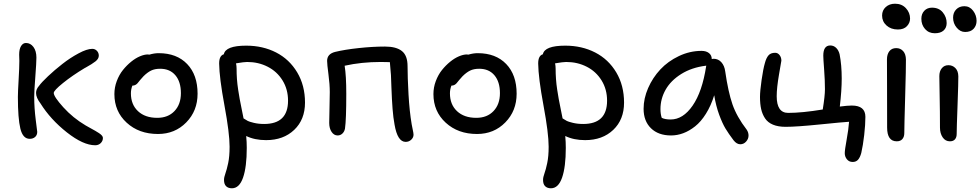

<svg xmlns="http://www.w3.org/2000/svg" viewBox="-20 -741 5218 1022"><path d="M138.2 -2Q101.6 -2 88.4 -56.4Q75.2 -110.8 75.2 -225.1Q75.2 -250 79.1 -316.2Q83 -382.3 83 -417Q83 -422.4 82.5 -433.1Q82 -443.8 82 -450.2Q82 -479.5 92 -495.8Q102.1 -512.2 118.2 -512.2Q142.1 -512.2 158 -491Q173.8 -469.7 173.8 -434.1Q173.8 -408.2 168 -332Q162.1 -255.9 162.1 -225.1Q162.1 -167 170.2 -103.3Q178.2 -39.6 178.2 -39.1Q178.2 -22 167 -12Q155.8 -2 138.2 -2ZM486.8 32.2Q422.9 32.2 335.9 -36.4Q249 -105 195.8 -189.9Q171.9 -221.2 171.9 -246.1Q171.9 -266.6 188 -284.2Q201.2 -302.7 235.6 -335.2Q270 -367.7 311.8 -400.4Q353.5 -433.1 398.2 -457Q442.9 -481 471.2 -481Q485.8 -481 495.8 -470.5Q505.9 -460 505.9 -444.8Q505.9 -428.2 488.3 -414.3Q470.7 -400.4 436 -381.3Q432.6 -379.9 431.2 -378.9Q364.7 -338.9 315.4 -299.1Q266.1 -259.3 266.1 -246.1Q266.1 -226.6 317.1 -169.9Q368.2 -113.3 436 -73.2Q446.3 -67.4 461.7 -58.8Q477.1 -50.3 487.1 -44.7Q497.1 -39.1 507.3 -32.2Q517.6 -25.4 522.7 -19Q527.8 -12.7 527.8 -6.8Q527.8 9.3 516.1 20.8Q504.4 32.2 486.8 32.2Z M820.8 -27.8Q719.7 -27.8 654.3 -87.9Q588.9 -147.9 588.9 -240.2Q588.9 -275.9 601.6 -309.6Q614.3 -343.3 634.3 -368.2Q654.3 -393.1 678 -412.4Q701.7 -431.6 725.1 -441.4Q748.5 -451.2 766.6 -451.2Q772.9 -451.2 774.9 -450.2Q800.8 -458 824.7 -458Q920.9 -458 976.3 -400.1Q1031.7 -342.3 1031.7 -242.2Q1031.7 -150.9 971.4 -89.4Q911.1 -27.8 820.8 -27.8ZM676.8 -244.1Q676.8 -184.6 714.6 -149.2Q752.4 -113.8 816.9 -113.8Q874.5 -113.8 908.7 -149.7Q942.9 -185.5 942.9 -245.1Q942.9 -305.7 913.6 -340.3Q884.3 -375 832.5 -375Q803.7 -375 783.9 -365.2Q764.2 -355.5 743.7 -335Q734.9 -326.2 725.8 -314.9Q716.8 -303.7 712.4 -298.3Q708 -293 700.9 -289.1Q693.8 -285.2 684.6 -285.2Q676.8 -265.6 676.8 -244.1Z M1214.4 261.2Q1194.8 261.2 1183.6 250.2Q1172.4 239.3 1172.4 216.8Q1172.4 202.6 1179.7 182.6Q1187 162.6 1194.6 127Q1202.1 91.3 1202.1 40Q1202.1 -32.2 1174.8 -179.4Q1147.5 -326.7 1146.5 -402.8Q1146.5 -444.8 1171.4 -452.1Q1180.7 -498 1290.5 -498Q1378.9 -498 1449.7 -461.7Q1520.5 -425.3 1562 -355.7Q1603.5 -286.1 1603.5 -194.8Q1603.5 -104.5 1546.1 -49.8Q1488.8 4.9 1396.5 4.9Q1335.4 4.9 1290.5 -17.1Q1293.5 14.6 1293.5 45.9Q1293.5 147.9 1273.7 204.6Q1253.9 261.2 1214.4 261.2ZM1239.3 -376Q1239.3 -348.1 1241.2 -320.6Q1243.2 -293 1247.8 -262.9Q1252.4 -232.9 1255.9 -213.9Q1259.3 -194.8 1266.6 -159.7Q1273.9 -124.5 1276.4 -110.8Q1292 -101.1 1299.1 -97.2Q1306.2 -93.3 1330.8 -87.2Q1355.5 -81.1 1386.2 -81.1Q1513.2 -81.1 1513.2 -205.1Q1513.2 -265.6 1483.9 -313Q1454.6 -360.4 1405 -385.7Q1355.5 -411.1 1295.4 -411.1Q1278.8 -411.1 1236.3 -403.8Q1239.3 -390.6 1239.3 -376Z M2139.2 14.2Q2095.7 14.2 2080.1 -78.1Q2073.2 -114.3 2069.6 -161.6Q2065.9 -209 2063.5 -274.7Q2061 -340.3 2061 -341.8Q2058.6 -377.4 2055.2 -410.2L2006.3 -411.1Q1904.3 -411.1 1814.5 -391.1Q1823.2 -338.4 1823.2 -241.2Q1823.2 -104 1816.4 -57.1Q1813.5 -40.5 1802.7 -30.3Q1792 -20 1777.3 -20Q1757.8 -20 1745.1 -38.8Q1732.4 -57.6 1732.4 -86.9Q1732.4 -107.4 1733.9 -166.3Q1735.4 -225.1 1735.4 -251Q1735.4 -292 1728.3 -345.5Q1721.2 -398.9 1721.2 -417Q1721.2 -454.1 1764.2 -464.8Q1814.9 -477.1 1889.2 -485.1Q1963.4 -493.2 2029.3 -493.2Q2089.4 -493.2 2119.4 -469.2Q2149.4 -445.3 2149.4 -389.2Q2149.4 -329.6 2154.5 -238.8Q2159.7 -147.9 2171.4 -79.1Q2172.4 -71.8 2176.8 -51.8Q2181.2 -31.7 2181.2 -23.9Q2181.2 -8.8 2168.9 2.7Q2156.7 14.2 2139.2 14.2Z M2519 -27.8Q2418 -27.8 2352.5 -87.9Q2287.1 -147.9 2287.1 -240.2Q2287.1 -275.9 2299.8 -309.6Q2312.5 -343.3 2332.5 -368.2Q2352.5 -393.1 2376.2 -412.4Q2399.9 -431.6 2423.3 -441.4Q2446.8 -451.2 2464.8 -451.2Q2471.2 -451.2 2473.1 -450.2Q2499 -458 2522.9 -458Q2619.1 -458 2674.6 -400.1Q2730 -342.3 2730 -242.2Q2730 -150.9 2669.7 -89.4Q2609.4 -27.8 2519 -27.8ZM2375 -244.1Q2375 -184.6 2412.8 -149.2Q2450.7 -113.8 2515.1 -113.8Q2572.8 -113.8 2606.9 -149.7Q2641.1 -185.5 2641.1 -245.1Q2641.1 -305.7 2611.8 -340.3Q2582.5 -375 2530.8 -375Q2502 -375 2482.2 -365.2Q2462.4 -355.5 2441.9 -335Q2433.1 -326.2 2424.1 -314.9Q2415 -303.7 2410.6 -298.3Q2406.2 -293 2399.2 -289.1Q2392.1 -285.2 2382.8 -285.2Q2375 -265.6 2375 -244.1Z M2912.6 261.2Q2893.1 261.2 2881.8 250.2Q2870.6 239.3 2870.6 216.8Q2870.6 202.6 2877.9 182.6Q2885.3 162.6 2892.8 127Q2900.4 91.3 2900.4 40Q2900.4 -32.2 2873 -179.4Q2845.7 -326.7 2844.7 -402.8Q2844.7 -444.8 2869.6 -452.1Q2878.9 -498 2988.8 -498Q3077.1 -498 3147.9 -461.7Q3218.8 -425.3 3260.3 -355.7Q3301.8 -286.1 3301.8 -194.8Q3301.8 -104.5 3244.4 -49.8Q3187 4.9 3094.7 4.9Q3033.7 4.9 2988.8 -17.1Q2991.7 14.6 2991.7 45.9Q2991.7 147.9 2971.9 204.6Q2952.1 261.2 2912.6 261.2ZM2937.5 -376Q2937.5 -348.1 2939.5 -320.6Q2941.4 -293 2946 -262.9Q2950.7 -232.9 2954.1 -213.9Q2957.5 -194.8 2964.8 -159.7Q2972.2 -124.5 2974.6 -110.8Q2990.2 -101.1 2997.3 -97.2Q3004.4 -93.3 3029.1 -87.2Q3053.7 -81.1 3084.5 -81.1Q3211.4 -81.1 3211.4 -205.1Q3211.4 -265.6 3182.1 -313Q3152.8 -360.4 3103.3 -385.7Q3053.7 -411.1 2993.7 -411.1Q2977.1 -411.1 2934.6 -403.8Q2937.5 -390.6 2937.5 -376Z M3551.8 -20Q3484.4 -20 3445.1 -58.3Q3405.8 -96.7 3405.8 -162.1Q3405.8 -216.8 3429.9 -272.2Q3454.1 -327.6 3494.9 -371.3Q3535.6 -415 3593.8 -442.6Q3651.9 -470.2 3714.4 -470.2Q3738.8 -470.2 3753.7 -458.5Q3768.6 -446.8 3768.6 -426.8Q3772.9 -428.2 3778.3 -428.2Q3803.2 -428.2 3819.8 -409.7Q3836.4 -391.1 3840.3 -360.8Q3856 -252 3878.7 -186Q3901.4 -120.1 3954.6 -50.8Q3964.8 -35.6 3964.4 -18.3Q3963.9 -1 3951.2 12.9Q3938.5 26.9 3920.4 26.9Q3901.4 26.9 3884.8 5.9Q3857.9 -29.8 3841.6 -56.9Q3825.2 -84 3808.1 -130.4Q3791 -176.8 3781.7 -233.9Q3764.2 -177.7 3737.5 -135.3Q3710.9 -92.8 3679.9 -68.4Q3648.9 -43.9 3616.9 -32Q3585 -20 3551.8 -20ZM3495.6 -160.2Q3495.6 -133.8 3502.4 -113.8Q3519.5 -105 3549.8 -105Q3615.7 -105 3666.7 -178.7Q3717.8 -252.4 3738.8 -388.2L3739.7 -391.1H3736.3Q3662.1 -381.8 3606.4 -347.2Q3550.8 -312.5 3523.2 -263.9Q3495.6 -215.3 3495.6 -160.2Z M4518.6 121.1Q4499.5 121.1 4488 106.9Q4476.6 92.8 4476.6 74.2Q4476.6 57.1 4486.6 2.4Q4496.6 -52.2 4499.5 -92.8Q4470.2 -91.3 4345 -78.6Q4219.7 -65.9 4162.1 -65.9Q4122.1 -65.9 4094.5 -77.4Q4066.9 -88.9 4052.2 -111.1Q4037.6 -133.3 4031.5 -160.6Q4025.4 -188 4025.4 -225.1Q4025.4 -255.9 4033.9 -315.4Q4042.5 -375 4051.3 -404.8Q4058.6 -432.6 4070.6 -446.3Q4082.5 -460 4106.4 -460Q4120.1 -460 4129.6 -447.8Q4139.2 -435.5 4139.2 -418Q4139.2 -417.5 4126.7 -345.2Q4114.3 -272.9 4114.3 -229Q4114.3 -140.1 4175.3 -140.1Q4250 -140.1 4359.4 -158.2Q4371.1 -230.5 4371.1 -266.1Q4371.1 -313.5 4366.7 -371.6Q4362.3 -429.7 4362.3 -444.8Q4362.3 -499 4399.4 -499Q4417.5 -499 4430.7 -486.3Q4443.8 -473.6 4449.2 -452.1Q4460.4 -394.5 4460.4 -323.2Q4460.4 -259.3 4450.2 -173.8Q4492.2 -179.2 4514.2 -179.2Q4586.4 -179.2 4586.4 -119.1Q4586.4 -78.1 4580.1 -22.5Q4573.7 33.2 4564.5 73.2Q4558.1 96.7 4547.6 108.9Q4537.1 121.1 4518.6 121.1Z M4759.3 -584Q4722.7 -584 4699 -605.2Q4675.3 -626.5 4675.3 -658.2Q4675.3 -686 4694.8 -703.6Q4714.4 -721.2 4744.1 -721.2Q4780.3 -721.2 4802.2 -697.3Q4824.2 -673.3 4824.2 -642.1Q4824.2 -619.6 4807.6 -601.8Q4791 -584 4759.3 -584ZM4753.4 11.2Q4702.1 11.2 4702.1 -62Q4702.1 -174.8 4701.7 -280.5Q4701.2 -386.2 4701.2 -424.8Q4701.2 -451.7 4713.9 -468.3Q4726.6 -484.9 4750.5 -484.9Q4772.9 -484.9 4787.4 -469Q4801.8 -453.1 4802.2 -423.8Q4802.7 -384.8 4798.1 -226.3Q4793.5 -67.9 4793.5 -32.2Q4793.5 -12.7 4783.2 -0.7Q4772.9 11.2 4753.4 11.2Z M5117.2 -570.8Q5091.3 -570.8 5072.3 -593.8Q5053.2 -616.7 5053.2 -647Q5053.2 -673.8 5069.8 -690.9Q5086.4 -708 5113.3 -708Q5141.6 -708 5159.9 -683.8Q5178.2 -659.7 5178.2 -629.9Q5178.2 -605 5162.6 -587.9Q5147 -570.8 5117.2 -570.8ZM4956.1 -564Q4923.8 -564 4904.1 -586.4Q4884.3 -608.9 4884.3 -641.1Q4884.3 -667 4899.9 -683.6Q4915.5 -700.2 4940.9 -700.2Q4978 -700.2 4998.5 -675Q5019 -649.9 5019 -618.2Q5019 -593.3 5002.7 -578.6Q4986.3 -564 4956.1 -564ZM5036.1 11.2Q5012.2 11.2 4997.8 -9.8Q4983.4 -30.8 4983.4 -62Q4983.4 -147.9 4981.7 -227.8Q4980 -307.6 4980 -335.9Q4980 -361.8 4993.2 -377.9Q5006.3 -394 5028.3 -394Q5050.3 -394 5065.4 -378.7Q5080.6 -363.3 5081.1 -335Q5081.5 -304.7 5076.9 -180.2Q5072.3 -55.7 5072.3 -27.8Q5072.3 -9.8 5063.2 0.7Q5054.2 11.2 5036.1 11.2Z"/></svg>

Font: Shantell Sans Irregular
Style: Regular
Weight: 400
Designer: Stephen Nixon, Anya Danilova, Shantell Martin
Foundry: Arrow Type
Version: Version 1.006;[9816181b4]